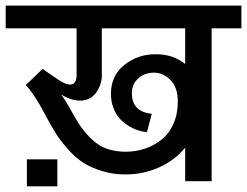

<svg xmlns="http://www.w3.org/2000/svg" viewBox="-45 -638 871 677"><path d="M-24.9 -618.2H806.2V-538.1H701.2V1H607.9V-117.2Q570.3 -71.8 514.9 -47.4Q459.5 -22.9 397.9 -22.9Q352.5 -22.9 313 -35.4Q273.4 -47.9 246.3 -65.9Q219.2 -84 194.1 -112.5Q168.9 -141.1 154.1 -164.1Q139.2 -187 122.1 -219.2Q104.5 -252 95.9 -267.1Q87.4 -282.2 73 -303.7Q58.6 -325.2 45.9 -337.9L105 -395L162.1 -356Q186 -339.8 202.1 -339.8Q225.1 -339.8 225.1 -374V-538.1H-24.9ZM503.9 -446.8Q566.4 -446.8 607.9 -412.1V-538.1H314V-369.1Q314 -356.4 309.6 -342.5Q305.2 -328.6 296.6 -314.9Q288.1 -301.3 272.7 -292.2Q257.3 -283.2 237.8 -283.2Q207 -283.2 170.9 -304.2Q191.9 -274.9 204.1 -251Q223.6 -214.8 240.2 -191.2Q256.8 -167.5 279.8 -145.8Q302.7 -124 332 -113.5Q361.3 -103 397.9 -103Q434.1 -103 466.6 -114Q499 -125 525.1 -146Q551.3 -167 566.7 -201.7Q582 -236.3 582 -279.8Q582 -329.1 556.6 -355.5Q531.2 -381.8 497.1 -381.8Q465.8 -381.8 442.9 -361.8Q419.9 -341.8 419.9 -309.1Q419.9 -244.1 490.2 -236.8L473.1 -171.9Q458 -173.3 441.9 -178.5Q425.8 -183.6 408.2 -194.3Q390.6 -205.1 377.2 -219.7Q363.8 -234.4 355 -257.1Q346.2 -279.8 346.2 -307.1Q346.2 -371.1 393.3 -408.9Q440.4 -446.8 503.9 -446.8ZM157.2 19H49.8V-76.2H157.2Z"/></svg>

Font: LT Superior Med
Style: Regular
Weight: 500
Designer: Daniel Lyons
Foundry: LyonsType
Version: Version 1.000